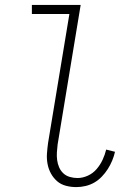

<svg xmlns="http://www.w3.org/2000/svg" viewBox="-20 -755 540 783"><path d="M291 8Q269 8 248.5 2.5Q228 -3 213 -16Q198 -29 188 -47Q178 -65 174 -86Q170 -107 171.5 -128.5Q173 -150 176 -172L263 -698H110V-735H309L215 -166Q213 -150 212 -134Q211 -118 213 -102.5Q215 -87 221 -73Q227 -59 238 -48.5Q249 -38 264.5 -33.5Q280 -29 296 -29Q317 -29 338 -38.5Q359 -48 374 -65.5Q389 -83 398.5 -103.5Q408 -124 413 -145L449 -136Q445 -118 437.5 -100Q430 -82 419.5 -65.5Q409 -49 395 -34.5Q381 -20 364.5 -10.5Q348 -1 329 3.5Q310 8 291 8Z"/></svg>

Font: Iosevka Extralight
Style: Italic
Weight: 200
Italic angle: -9°
Monospace: yes
Designer: Belleve Invis
Foundry: Belleve Invis
Version: Version 32.5.0; ttfautohint (v1.8.4)